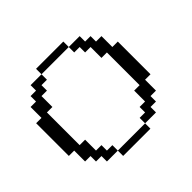

<svg xmlns="http://www.w3.org/2000/svg" viewBox="-109 -499 608 608"><g transform="rotate(-45 195.0 -195.0)"><path d="M121.6 0V-23.9H243.7V0ZM72.8 -23.9V-48.3H48.3V-72.8H23.9V-121.6H0V-268.1H23.9V-316.9H48.3V-341.3H72.8V-365.7H121.6V-341.3H97.2V-316.9H72.8V-268.1H48.3V-121.6H72.8V-72.8H97.2V-48.3H121.6V-23.9ZM243.7 -23.9V-48.3H268.1V-72.8H292.5V-121.6H316.9V-268.1H292.5V-316.9H268.1V-341.3H243.7V-365.7H292.5V-341.3H316.9V-316.9H341.3V-268.1H365.7V-121.6H341.3V-72.8H316.9V-48.3H292.5V-23.9ZM121.6 -365.7V-390.1H243.7V-365.7Z"/></g></svg>

Font: FS Mondwest Regular
Style: Regular
Weight: 400
Designer: NZWStudios2024
Foundry: https://fontstruct.com
Version: Version 1.0